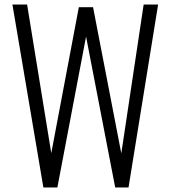

<svg xmlns="http://www.w3.org/2000/svg" viewBox="-20 -830 755 850"><path d="M172 0 35 -810H100L207 -152L329 -798H392L517 -151L616 -810H680L549 0H490L361 -668L234 0Z"/></svg>

Font: Oswald Light
Style: Regular
Weight: 300
Designer: Vernon Adams
Foundry: Vernon Adams
Version: Version 4.103;gftools[0.9.33.dev8+g029e19f]